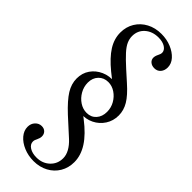

<svg xmlns="http://www.w3.org/2000/svg" viewBox="-325 -757 1083 1083"><g transform="rotate(45 217.0 -215.0)"><path d="M227 294Q184 294 147 278.5Q110 263 88 237Q66 211 66 181Q66 155 82 138Q98 121 120 121Q139 121 150.5 132.5Q162 144 162 162Q162 176 154 192Q150 199 148 205.5Q146 212 146 218Q146 240 168 254Q190 268 224 268Q271 268 302.5 238.5Q334 209 334 164Q334 139 320 113.5Q306 88 280 64L179 -28Q119 -84 94 -124.5Q69 -165 69 -208Q69 -251 91.5 -283.5Q114 -316 152 -333Q190 -350 236 -345L238 -326L179 -373Q118 -423 89 -469Q60 -515 60 -565Q60 -611 82 -647Q104 -683 142.5 -703.5Q181 -724 230 -724Q273 -724 309 -709Q345 -694 367 -669.5Q389 -645 389 -615Q389 -590 375 -574Q361 -558 338 -558Q318 -558 305 -569Q292 -580 292 -597Q292 -603 294 -610.5Q296 -618 301 -628Q308 -642 308 -650Q308 -671 287 -684.5Q266 -698 233 -698Q184 -698 152.5 -670Q121 -642 121 -598Q121 -576 130.5 -554.5Q140 -533 163.5 -507Q187 -481 229 -443L288 -390Q340 -344 362.5 -306.5Q385 -269 385 -228Q385 -185 363 -151Q341 -117 304.5 -99Q268 -81 225 -85L220 -104L259 -74Q328 -21 361 30.5Q394 82 394 135Q394 181 372.5 217Q351 253 313 273.5Q275 294 227 294ZM246 -110Q281 -110 302.5 -134Q324 -158 324 -196Q324 -229 308 -257Q292 -285 266 -302.5Q240 -320 210 -320Q175 -320 152.5 -296.5Q130 -273 130 -236Q130 -203 146.5 -174Q163 -145 189.5 -127.5Q216 -110 246 -110Z"/></g></svg>

Font: Baskervville
Style: Regular
Weight: 400
Designer: Alexis Faudot, Rémi Forte, Morgane Pierson, Rafael Ribas, Tanguy Vanlaeys, Rosalie Wagner, Thomas Huot-Marchand
Foundry: ANRT
Version: Version 1.100